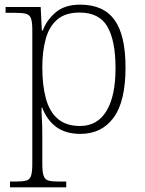

<svg xmlns="http://www.w3.org/2000/svg" viewBox="-20 -566 623 826"><path d="M23 240V215H48Q77 215 92.5 211Q108 207 113.5 190.5Q119 174 119 138V-438Q119 -472 113 -487.5Q107 -503 90.5 -507Q74 -511 41 -511H4V-536H155L160 -435H164Q182 -482 221 -514Q260 -546 325 -546Q425 -546 472.5 -480.5Q520 -415 520 -276Q520 -129 468.5 -59.5Q417 10 326 10Q263 10 222.5 -19.5Q182 -49 161 -104H159Q158 -88 160 -58.5Q162 -29 162 18V140Q162 175 168 191Q174 207 189 211Q204 215 232 215H265V240ZM324 -24Q399 -24 438 -88.5Q477 -153 477 -272Q477 -391 442 -451.5Q407 -512 322 -512Q262 -512 227 -482.5Q192 -453 177 -399.5Q162 -346 162 -277Q162 -199 177.5 -142Q193 -85 229 -54.5Q265 -24 324 -24Z"/></svg>

Font: Noto Rashi Hebrew ExtraLight
Style: Regular
Weight: 250
Version: Version 1.006